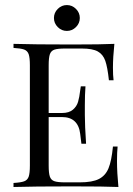

<svg xmlns="http://www.w3.org/2000/svg" viewBox="-20 -746 531 766"><path d="M452.4 0Q397.6 -2.4 267.7 -2.4Q112.9 -2.4 33.9 0V-16.1Q62.9 -17.7 76.2 -22.6Q89.5 -27.4 94.4 -41.1Q99.2 -54.8 99.2 -85.5V-485.5Q99.2 -516.1 94.4 -529.8Q89.5 -543.5 76.2 -548.4Q62.9 -553.2 33.9 -554.8V-571Q112.9 -568.5 267.7 -568.5Q386.3 -568.5 436.3 -571Q430.6 -517.7 430.6 -475.8Q430.6 -444.4 433.1 -425.8H414.5Q408.9 -478.2 400 -503.6Q391.1 -529 370.2 -540.7Q349.2 -552.4 306.5 -552.4H239.5Q210.5 -552.4 197.2 -548Q183.9 -543.5 179 -529.8Q174.2 -516.1 174.2 -485.5V-295.2H227.4Q255.6 -295.2 271 -308.5Q286.3 -321.8 291.5 -339.9Q296.8 -358.1 300 -385.5L302.4 -401.6H321Q318.5 -367.7 318.5 -325.8V-287.1Q318.5 -246 323.4 -172.6H304.8Q304 -178.2 300 -211.7Q296 -245.2 277.8 -262.1Q259.7 -279 227.4 -279H174.2V-85.5Q174.2 -54.8 179 -41.1Q183.9 -27.4 197.2 -23Q210.5 -18.5 239.5 -18.5H298.4Q348.4 -18.5 374.6 -31.9Q400.8 -45.2 412.9 -74.6Q425 -104 430.6 -161.3H449.2Q446.8 -139.5 446.8 -103.2Q446.8 -57.3 452.4 0ZM298.4 -674.2Q298.4 -653.2 283.1 -637.9Q267.7 -622.6 246.8 -622.6Q225.8 -622.6 210.5 -637.9Q195.2 -653.2 195.2 -674.2Q195.2 -695.2 210.5 -710.5Q225.8 -725.8 246.8 -725.8Q267.7 -725.8 283.1 -710.5Q298.4 -695.2 298.4 -674.2Z"/></svg>

Font: Playfair Display
Style: Regular
Weight: 400
Designer: Claus Eggers Sørensen
Foundry: Claus Eggers Sørensen
Version: Version 1.005; ttfautohint (v1.2) -l 10 -r 42 -G 200 -x 21 -